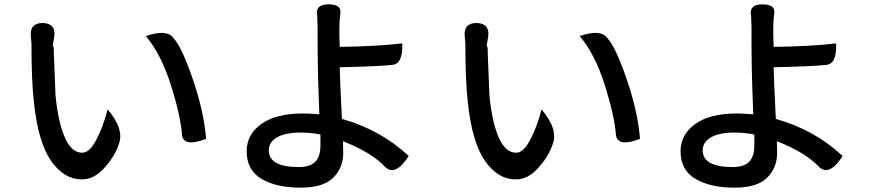

<svg xmlns="http://www.w3.org/2000/svg" viewBox="-20 -813 4040 885"><path d="M177 -707Q239 -705 230 -643Q220 -585 224 -602Q229 -597 228 -571L236 -372Q248 -250 279 -179Q310 -109 359 -109Q393 -109 424 -169Q456 -229 476 -309Q555 -216 527 -147Q509 -92 461 -39Q414 14 357 14Q275 14 215 -72Q155 -159 136 -345Q125 -442 125 -613L122 -647Q117 -707 177 -707ZM652 -647Q751 -680 780 -637Q818 -596 869 -447Q920 -299 930 -173Q827 -133 819 -191Q813 -277 768 -420Q723 -563 652 -647Z M1219 -120Q1219 -43 1357 -43Q1409 -43 1433 -67Q1457 -92 1457 -143V-193Q1411 -202 1365 -202Q1296 -202 1257 -180Q1219 -158 1219 -120ZM1549 -753Q1541 -703 1546 -597Q1715 -599 1834 -613Q1838 -519 1789 -514Q1726 -507 1546 -503Q1546 -470 1556 -265Q1734 -215 1864 -94Q1804 0 1757 -42Q1694 -110 1561 -162Q1562 -142 1562 -109Q1562 -38 1515 7Q1469 52 1366 52Q1253 52 1185 11Q1117 -29 1117 -116Q1117 -193 1184 -241Q1251 -290 1378 -290Q1404 -290 1452 -286Q1445 -470 1445 -511L1444 -604Q1444 -666 1444 -685Q1442 -763 1441 -744Q1434 -793 1494 -793Q1554 -793 1549 -753Z M2177 -707Q2239 -705 2230 -643Q2220 -585 2224 -602Q2229 -597 2228 -571L2236 -372Q2248 -250 2279 -179Q2310 -109 2359 -109Q2393 -109 2424 -169Q2456 -229 2476 -309Q2555 -216 2527 -147Q2509 -92 2461 -39Q2414 14 2357 14Q2275 14 2215 -72Q2155 -159 2136 -345Q2125 -442 2125 -613L2122 -647Q2117 -707 2177 -707ZM2652 -647Q2751 -680 2780 -637Q2818 -596 2869 -447Q2920 -299 2930 -173Q2827 -133 2819 -191Q2813 -277 2768 -420Q2723 -563 2652 -647Z M3219 -120Q3219 -43 3357 -43Q3409 -43 3433 -67Q3457 -92 3457 -143V-193Q3411 -202 3365 -202Q3296 -202 3257 -180Q3219 -158 3219 -120ZM3549 -753Q3541 -703 3546 -597Q3715 -599 3834 -613Q3838 -519 3789 -514Q3726 -507 3546 -503Q3546 -470 3556 -265Q3734 -215 3864 -94Q3804 0 3757 -42Q3694 -110 3561 -162Q3562 -142 3562 -109Q3562 -38 3515 7Q3469 52 3366 52Q3253 52 3185 11Q3117 -29 3117 -116Q3117 -193 3184 -241Q3251 -290 3378 -290Q3404 -290 3452 -286Q3445 -470 3445 -511L3444 -604Q3444 -666 3444 -685Q3442 -763 3441 -744Q3434 -793 3494 -793Q3554 -793 3549 -753Z"/></svg>

Font: Swei Half Moon CJK SC
Style: Medium
Weight: 500
Version: Version 2.071